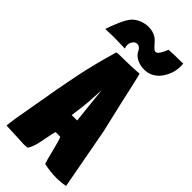

<svg xmlns="http://www.w3.org/2000/svg" viewBox="-300 -980 1044 1044"><g transform="rotate(45 222.5 -458.0)"><path d="M0 -751Q10 -783 28.5 -825.5Q47 -868 66 -889Q83 -906 108 -916Q133 -926 159 -926Q194 -926 220 -909Q229 -903 236.5 -894.5Q244 -886 246 -884Q261 -867 270 -860Q275 -856 281 -856Q293 -856 304.5 -875Q316 -894 323 -914Q350 -917 409 -917L433 -918Q434 -911 434 -898Q434 -846 405 -801Q376 -756 328 -746Q314 -744 306 -744Q274 -744 247.5 -757.5Q221 -771 210 -797Q199 -817 181 -817Q167 -817 156.5 -804Q146 -791 146 -773Q146 -760 151 -751Q85 -753 66 -753ZM384 10Q340 10 288 -1Q281 -20 266 -81Q251 -143 242 -163L222 -164L205 -163Q201 -151 192 -104Q185 -65 178 -40.5Q171 -16 158 4Q148 6 128 6Q119 6 89 4Q2 0 -8 0Q-8 -5 -6 -23.5Q-4 -42 0 -65L22 -191Q48 -346 71.5 -461Q95 -576 133 -704Q147 -706 171 -706H177Q242 -706 304 -711Q316 -664 326 -618.5Q336 -573 344 -537Q376 -398 387 -352L453 3Q421 10 384 10ZM223 -491 222 -501Q222 -501 220 -477Q217 -402 211 -358L202 -291H244Q222 -491 223 -491Z"/></g></svg>

Font: Londrina Solid Black
Style: Regular
Weight: 900
Designer: Marcelo Magalhaes
Foundry: Marcelo Magalhães
Version: Version 1.002